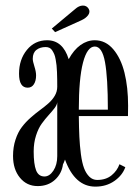

<svg xmlns="http://www.w3.org/2000/svg" viewBox="-20 -674 513 704"><path d="M182.1 -556.2 169.9 -569.3 255.9 -641.1Q269.5 -653.3 283.7 -653.6Q297.9 -653.8 305.2 -641.6Q311.5 -630.4 303.5 -618.9Q295.4 -607.4 278.3 -599.6ZM118.2 8.3Q78.1 8.3 53 -22.5Q27.8 -53.2 27.8 -102.1Q27.8 -134.8 36.9 -162.1Q45.9 -189.5 60.1 -208Q74.2 -226.6 91.6 -241.9Q108.9 -257.3 126.2 -270Q143.6 -282.7 157.7 -295.2Q171.9 -307.6 180.9 -323Q189.9 -338.4 189.9 -356Q189.9 -373 189.7 -383.5Q189.5 -394 189 -409.4Q188.5 -424.8 187.3 -434.6Q186 -444.3 184.1 -456.1Q182.1 -467.8 179 -475.1Q175.8 -482.4 171.6 -489Q167.5 -495.6 161.4 -498.5Q155.3 -501.5 147.5 -501.5Q127 -501.5 113.5 -491Q100.1 -480.5 100.1 -458.5Q100.1 -449.2 106.2 -430.2Q112.3 -411.1 112.3 -397.5Q112.3 -377.4 104.2 -365Q96.2 -352.5 81.5 -352.5Q49.8 -352.5 49.8 -403.8Q49.8 -455.6 78.6 -491Q107.4 -526.4 152.8 -526.4Q210.4 -526.4 231.9 -457Q250.5 -491.2 275.1 -508.8Q299.8 -526.4 327.6 -526.4Q367.2 -526.4 395.3 -493.4Q423.3 -460.4 436.5 -407.2Q449.7 -354 449.7 -286.1Q449.7 -260.7 449.2 -248.5H269Q269.5 -204.1 271 -172.4Q272.5 -140.6 276.6 -108.9Q280.8 -77.1 288.1 -57.6Q295.4 -38.1 307.6 -26.1Q319.8 -14.2 336.4 -14.2Q368.2 -14.2 388.9 -31Q409.7 -47.9 418 -71.8L439.5 -61Q428.7 -30.8 399.2 -10.3Q369.6 10.3 329.6 10.3Q254.4 10.3 218.3 -88.9Q213.9 -76.7 210.9 -71.3Q206.5 -37.6 181.4 -14.6Q156.2 8.3 118.2 8.3ZM327.6 -503.4Q299.8 -503.4 284.4 -444.6Q269 -385.7 269 -272H375.5Q375.5 -389.2 365 -446.3Q354.5 -503.4 327.6 -503.4ZM143.1 -26.9Q161.6 -26.9 175.8 -48.3Q189.9 -69.8 189.9 -101.6V-299.3Q189 -289.1 179.7 -277.1Q170.4 -265.1 158 -251.5Q145.5 -237.8 133.1 -220.7Q120.6 -203.6 112.1 -177Q103.5 -150.4 103.5 -118.7Q103.5 -72.3 112.3 -49.6Q121.1 -26.9 143.1 -26.9Z"/></svg>

Font: Imbue
Style: Regular
Weight: 400
Designer: Tyler Finck
Foundry: Etcetera Type Company
Version: Version 0.910